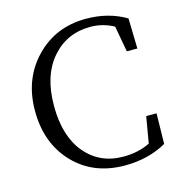

<svg xmlns="http://www.w3.org/2000/svg" viewBox="-111 -847 912 963"><g transform="rotate(-15 344.5 -365.0)"><path d="M586.9 -196.3H640.6L637.7 -38.1Q543.9 15.6 420.9 15.6Q257.8 15.6 156.2 -90.8Q54.7 -197.3 54.7 -365.2Q54.7 -530.3 158.7 -638.2Q262.7 -746.1 420.9 -746.1Q537.1 -746.1 627.9 -692.4L631.8 -535.2H577.1L552.7 -669.9Q496.1 -701.2 431.6 -701.2Q308.6 -701.2 231 -611.3Q153.3 -521.5 153.3 -365.2Q153.3 -207 228 -118.2Q302.7 -29.3 424.8 -29.3Q502.9 -29.3 563.5 -59.6Z"/></g></svg>

Font: Bpmf Zihi Serif Regular
Style: Regular
Weight: 400
Foundry: But Ko
Version: Version 1.320